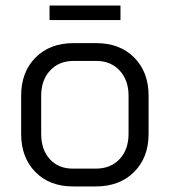

<svg xmlns="http://www.w3.org/2000/svg" viewBox="-20 -662 610 690"><path d="M56 -181V-318Q56 -403 107.5 -455Q159 -507 244 -507H326Q411 -507 462.5 -455Q514 -403 514 -318V-181Q514 -96 462 -44Q410 8 324 8H242Q158 8 107 -44Q56 -96 56 -181ZM324 -56Q378 -56 410 -90.5Q442 -125 442 -181V-318Q442 -374 410 -408.5Q378 -443 326 -443H244Q192 -443 160 -408.5Q128 -374 128 -318V-181Q128 -124 159 -90Q190 -56 242 -56ZM158 -642H413V-590H158Z"/></svg>

Font: Stavian Regular
Style: Regular
Weight: 400
Version: Version 1.000; ttfautohint (v1.6)